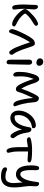

<svg xmlns="http://www.w3.org/2000/svg" viewBox="1458 -2158 885 3841"><g transform="rotate(90 1900.5 -237.5)"><path d="M464.8 -38.1Q401.9 -38.1 319.1 -99.6Q236.3 -161.1 184.1 -238.8Q160.2 -272 160.2 -294.9Q160.2 -313.5 172.9 -331.1Q185.1 -351.6 219 -388.2Q252.9 -424.8 295.2 -462.4Q337.4 -500 383.5 -527.6Q429.7 -555.2 460 -555.2Q475.1 -555.2 485.6 -544.7Q496.1 -534.2 496.1 -519Q496.1 -512.7 493.7 -506.6Q491.2 -500.5 485.1 -493.9Q479 -487.3 474.4 -483.2Q469.7 -479 458.5 -471.7Q447.3 -464.4 442.4 -461.4Q437.5 -458.5 423.8 -450.2Q351.6 -407.2 302.2 -361.1Q252.9 -314.9 252.9 -297.9Q252.9 -278.8 301.3 -229.5Q349.6 -180.2 416 -144Q425.3 -138.7 441.4 -130.9Q457.5 -123 467.5 -117.7Q477.5 -112.3 488.3 -105.7Q499 -99.1 504.4 -92.8Q509.8 -86.4 509.8 -80.1Q509.8 -63 496.6 -50.5Q483.4 -38.1 464.8 -38.1ZM131.8 -39.1Q95.2 -39.1 82.5 -95.9Q69.8 -152.8 69.8 -273.9Q69.8 -298.3 73.5 -362.5Q77.1 -426.8 77.1 -460.9V-494.1Q77.1 -522.9 86.9 -539.1Q96.7 -555.2 112.8 -555.2Q136.7 -555.2 152.8 -534.2Q168.9 -513.2 168.9 -478Q168.9 -453.1 162.4 -378.4Q155.8 -303.7 155.8 -273.9Q155.8 -211.4 164.1 -144.5L171.9 -77.1Q171.9 -59.6 160.6 -49.3Q149.4 -39.1 131.8 -39.1Z M607.9 23.9Q588.4 23.9 575.9 5.9Q563.5 -12.2 563.5 -38.1Q563.5 -84 634.8 -231.9Q662.6 -293 696 -351.3Q729.5 -409.7 752.4 -438Q793.9 -493.2 851.6 -493.2Q870.6 -493.2 883.8 -478.5Q897 -463.9 907.7 -436Q917.5 -410.6 940.2 -339.1Q962.9 -267.6 976.6 -231.9Q1020 -119.1 1053.7 -74.2Q1055.7 -71.3 1059.8 -65.7Q1064 -60.1 1065.4 -57.6Q1066.9 -55.2 1069.6 -51.3Q1072.3 -47.4 1073.2 -44.7Q1074.2 -42 1075 -38.8Q1075.7 -35.6 1075.7 -32.2Q1075.7 -8.8 1062.3 6.1Q1048.8 21 1028.8 21Q988.8 21 926.8 -117.2Q906.2 -165 874.8 -251.7Q843.3 -338.4 826.7 -395Q782.2 -332.5 735.1 -236.1Q688 -139.6 653.8 -37.1Q643.6 -6.3 633.8 8.8Q624 23.9 607.9 23.9Z M1233.4 -522.9Q1196.3 -522.9 1171.9 -544.2Q1147.5 -565.4 1147.5 -597.2Q1147.5 -625 1166.7 -642.6Q1186 -660.2 1215.3 -660.2Q1251.5 -660.2 1273.9 -635.3Q1296.4 -610.4 1296.4 -579.1Q1296.4 -557.1 1280.5 -540Q1264.6 -522.9 1233.4 -522.9ZM1224.6 73.2Q1174.3 73.2 1174.3 0Q1174.3 -117.2 1173.8 -227.5Q1173.3 -337.9 1173.3 -377.9Q1173.3 -404.8 1185.8 -421.4Q1198.2 -438 1222.7 -438Q1245.1 -438 1259.5 -422.1Q1273.9 -406.2 1274.4 -377Q1274.9 -336.9 1270.3 -171.6Q1265.6 -6.3 1265.6 29.8Q1265.6 49.3 1255.1 61.3Q1244.6 73.2 1224.6 73.2Z M1476.6 -61Q1450.7 -61 1434.1 -89.6Q1417.5 -118.2 1417.5 -171.9Q1417.5 -288.1 1439.5 -375Q1466.3 -487.8 1494.9 -533.4Q1523.4 -579.1 1565.4 -579.1Q1611.3 -579.1 1642.6 -479Q1694.8 -313 1753.4 -221.2Q1806.6 -377 1869.6 -494.1Q1892.1 -537.6 1909.4 -555.9Q1926.8 -574.2 1946.3 -574.2Q1965.3 -574.2 1990.2 -556.2Q2005.4 -543.9 2013.9 -527.3Q2022.5 -510.7 2024.4 -481Q2035.2 -351.1 2057.6 -254.9Q2066.9 -212.9 2079.1 -174.6Q2091.3 -136.2 2098.9 -116.5Q2106.4 -96.7 2106.4 -91.8Q2106.4 -78.1 2097.2 -70.1Q2087.9 -62 2071.3 -62Q2048.8 -62 2028.6 -84.7Q2008.3 -107.4 1996.6 -144Q1978.5 -201.2 1962.4 -284.9Q1946.3 -368.7 1940.4 -459Q1855.5 -281.7 1815.4 -153.8Q1801.3 -112.8 1765.6 -112.8Q1732.4 -112.8 1709.5 -135.3Q1686.5 -157.7 1663.6 -202.1Q1642.6 -241.7 1609.9 -322.3Q1577.1 -402.8 1559.6 -469.2Q1507.3 -348.6 1507.3 -213.9Q1507.3 -184.6 1509.3 -146.5Q1511.2 -108.4 1511.2 -102.1Q1511.2 -84 1502.7 -72.5Q1494.1 -61 1476.6 -61Z M2340.3 -2Q2272.5 -2 2232.4 -47.6Q2192.4 -93.3 2192.4 -170.9Q2192.4 -218.3 2207.3 -267.6Q2222.2 -316.9 2249.8 -360.4Q2277.3 -403.8 2313.7 -438Q2350.1 -472.2 2396.7 -492.2Q2443.4 -512.2 2492.2 -512.2Q2515.1 -512.2 2530.3 -499.3Q2545.4 -486.3 2545.4 -463.9Q2545.4 -436 2515.1 -433.1Q2446.8 -424.3 2392.8 -384Q2338.9 -343.8 2310.5 -286.9Q2282.2 -230 2282.2 -168Q2282.2 -127.4 2292 -95.2Q2308.1 -86.9 2338.4 -86.9Q2403.8 -86.9 2453.6 -163.8Q2503.4 -240.7 2526.4 -383.8Q2534.2 -423.8 2567.4 -423.8Q2591.3 -423.8 2608.2 -405.5Q2625 -387.2 2629.4 -356.9Q2643.6 -261.2 2664.3 -202.6Q2685.1 -144 2733.4 -82Q2751 -62 2740 -33.4Q2729 -4.9 2703.1 -4.9Q2678.7 -4.9 2663.1 -25.9Q2639.2 -58.1 2624.8 -82Q2610.4 -106 2594.7 -146.2Q2579.1 -186.5 2570.3 -235.8Q2553.2 -173.8 2526.6 -127.4Q2500 -81.1 2469.2 -54.4Q2438.5 -27.8 2406.2 -14.9Q2374 -2 2340.3 -2Z M3000 74.2Q2961.9 74.2 2942.9 8.8Q2922.9 -47.9 2922.9 -211.9V-353Q2886.2 -349.6 2842 -340.8Q2797.9 -332 2778.8 -332Q2755.9 -332 2740.7 -345.5Q2725.6 -358.9 2725.6 -377.9Q2725.6 -389.6 2733.9 -397.5Q2742.2 -405.3 2762.7 -411.1Q2846.7 -437 2995.6 -437Q3076.7 -437 3152.8 -428.2Q3187.5 -424.3 3208.7 -412.4Q3230 -400.4 3230 -384.8Q3230 -368.2 3217.8 -357.2Q3205.6 -346.2 3182.6 -346.2Q3163.6 -346.2 3104.2 -351.1Q3044.9 -356 3010.7 -356V-160.2Q3010.7 -101.6 3017.1 -59.1Q3023.4 -16.6 3030 5.4Q3036.6 27.3 3036.6 36.1Q3036.6 53.7 3026.1 64Q3015.6 74.2 3000 74.2Z M3518.6 185.1Q3427.7 185.1 3377.7 162.4Q3327.6 139.6 3327.6 99.1Q3327.6 83 3337.2 73.5Q3346.7 64 3364.7 64Q3375.5 64 3388.2 69.1Q3400.9 74.2 3413.3 80.1Q3425.8 85.9 3452.9 91.1Q3480 96.2 3515.6 96.2Q3585 96.2 3613.8 53.2Q3642.6 10.3 3642.6 -70.8Q3642.6 -102.1 3637 -160.9Q3631.3 -219.7 3629.4 -248Q3569.8 -113.8 3468.8 -113.8Q3382.3 -113.8 3335.4 -188.7Q3288.6 -263.7 3288.6 -418.9Q3288.6 -482.4 3296.1 -518.8Q3303.7 -555.2 3314.7 -566.7Q3325.7 -578.1 3342.8 -578.1Q3366.7 -578.1 3376.7 -560.3Q3386.7 -542.5 3384.8 -500Q3369.1 -201.2 3463.4 -201.2Q3494.6 -201.2 3520.8 -226.1Q3546.9 -251 3565.9 -295.9Q3585 -340.8 3598.4 -399.2Q3611.8 -457.5 3619.6 -528.8Q3622.6 -557.6 3630.1 -567.4Q3637.7 -577.1 3655.8 -577.1Q3681.2 -577.1 3696.5 -553.2Q3711.9 -529.3 3706.5 -476.1Q3700.2 -422.4 3702.9 -368.7Q3705.6 -314.9 3711.4 -282.2Q3717.3 -249.5 3723.4 -191.4Q3729.5 -133.3 3729.5 -70.8Q3729.5 59.1 3672.6 122.1Q3615.7 185.1 3518.6 185.1Z"/></g></svg>

Font: Shantell Sans Bouncy
Style: Regular
Weight: 400
Designer: Stephen Nixon, Anya Danilova, Shantell Martin
Foundry: Arrow Type
Version: Version 1.006;[9816181b4]